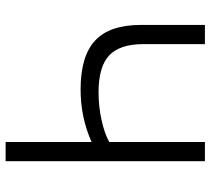

<svg xmlns="http://www.w3.org/2000/svg" viewBox="-53 -697 750 684"><g transform="rotate(90 322.0 -355.0)"><path d="M485.8 0V-306.2Q397.9 -267.1 298.8 -267.1Q180.2 -267.1 124.5 -318.8Q68.8 -370.6 68.8 -481.9V-710H137.2V-490.2Q137.2 -406.7 177.5 -368.9Q217.8 -331.1 309.1 -331.1Q358.9 -331.1 407 -341.6Q455.1 -352.1 485.8 -369.1V-710H554.2V0Z"/></g></svg>

Font: Rawline
Style: Regular
Weight: 400
Designer: Matt McInerney, Pablo Impallari, Rodrigo Fuenzalida
Foundry: Matt McInerney, Pablo Impallari, Rodrigo Fuenzalida
Version: Version 4.020;PS 004.020;hotconv 1.0.88;makeotf.lib2.5.64775